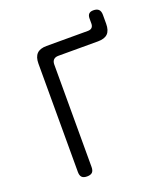

<svg xmlns="http://www.w3.org/2000/svg" viewBox="-150 -928 901 1041"><g transform="rotate(-20 300.0 -407.5)"><path d="M172 10Q152 10 142.5 0.5Q133 -9 133 -30V-655Q133 -693 151 -711.5Q169 -730 207 -730H445Q461 -730 469 -738Q477 -746 477 -761V-790Q477 -808 485.5 -816.5Q494 -825 511 -825Q532 -825 542 -815Q552 -805 552 -784V-733Q552 -694 534 -676Q516 -658 478 -658H249Q231 -658 221.5 -648.5Q212 -639 212 -621V-30Q212 -9 202.5 0.5Q193 10 172 10Z"/></g></svg>

Font: Maple Mono NL Light
Style: Regular
Weight: 300
Monospace: yes
Designer: subframe7536
Version: Version 7.000